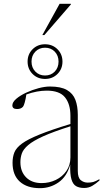

<svg xmlns="http://www.w3.org/2000/svg" viewBox="-20 -972 539 1002"><path d="M419 9Q394 9 377.2 -0.5Q360.5 -10 352.8 -36.5Q345 -63 346.5 -113Q329 -50.5 285.5 -20.2Q242 10 188.5 10Q121.5 10 83.5 -24Q45.5 -58 45.5 -122.5Q45.5 -152.5 55 -176.5Q64.5 -200.5 94.8 -222.8Q125 -245 185.5 -269.5Q246 -294 347.5 -325V-367.5Q347.5 -429 319.2 -464Q291 -499 224 -499Q173.5 -499 117.5 -479Q114 -455 109.2 -437.8Q104.5 -420.5 100 -415Q89.5 -403 69 -403Q44.5 -403 44.5 -422Q44.5 -439 65 -456.5Q85.5 -474 116.8 -488.5Q148 -503 181.2 -511.8Q214.5 -520.5 240.5 -520.5Q298 -520.5 329.5 -502.2Q361 -484 373.5 -450.8Q386 -417.5 386 -372.5V-80Q386 -44 401.8 -31.5Q417.5 -19 437.5 -19Q454.5 -19 466.5 -22.2Q478.5 -25.5 499 -37V-30Q480 -13 461.2 -2Q442.5 9 419 9ZM86.5 -125.5Q86.5 -76.5 116.2 -46.5Q146 -16.5 197 -16.5Q237 -16.5 271.2 -33Q305.5 -49.5 326.5 -79.8Q347.5 -110 347.5 -150.5V-313Q258 -284.5 205.5 -260.8Q153 -237 127.5 -215.2Q102 -193.5 94.2 -171.8Q86.5 -150 86.5 -125.5ZM215 -741Q254 -741 280 -715Q306 -689 306 -650.5Q306 -612 280 -586Q254 -560 215 -560Q176 -560 150 -586Q124 -612 124 -650.5Q124 -689 150 -715Q176 -741 215 -741ZM215 -578Q246 -578 265.8 -598.5Q285.5 -619 285.5 -650.5Q285.5 -682 265.8 -702.5Q246 -723 215 -723Q184.5 -723 164.5 -702.5Q144.5 -682 144.5 -650.5Q144.5 -619 164.5 -598.5Q184.5 -578 215 -578ZM201 -789 291 -952H350V-949L211.5 -789Z"/></svg>

Font: Newsreader Display ExtraLight
Style: Regular
Weight: 275
Designer: Hugues Gentile
Foundry: Production Type
Version: Version 1.001